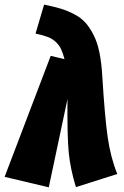

<svg xmlns="http://www.w3.org/2000/svg" viewBox="-54 -783 529 822"><path d="M134.8 -763.2Q176.8 -754.9 206.3 -745.8Q235.8 -736.8 264.6 -721.7Q293.5 -706.5 312.3 -685.3Q331.1 -664.1 346.9 -632.8Q362.8 -601.6 371.6 -558.6Q380.4 -515.6 383.8 -459Q394.5 -282.7 407 -195.8Q419.4 -108.9 448.2 -38.1L271 18.1Q247.1 -60.1 240.2 -130.4Q233.4 -200.7 234.9 -358.9L154.8 19L-34.2 -25.9L163.1 -543.9L222.2 -529.8Q214.8 -557.6 206.8 -574Q198.7 -590.3 184.8 -603.5Q170.9 -616.7 150.9 -624.5Q130.9 -632.3 98.1 -639.2Z"/></svg>

Font: Fira Sans Compressed Heavy
Style: Italic
Weight: 900
Width: 3
Italic angle: -8°
Designer: Carrois Corporate & Edenspiekermann AG
Foundry: Carrois Corporate GbR & Edenspiekermann AG
Version: Version 4.203;PS 004.203;hotconv 1.0.88;makeotf.lib2.5.64775